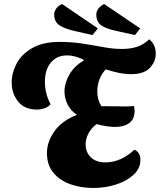

<svg xmlns="http://www.w3.org/2000/svg" viewBox="-20 -912 793 953"><path d="M165 -368Q102 -368 70 -408Q38 -448 38 -503Q38 -550 62.5 -596.5Q87 -643 140 -673.5Q193 -704 276 -704Q336 -704 390.5 -695.5Q445 -687 493.5 -678Q542 -669 586 -669Q625 -669 658 -679Q691 -689 721 -717Q754 -689 753 -644Q753 -607 724 -575.5Q695 -544 632 -544Q601 -544 569 -550.5Q537 -557 505 -568Q483 -544 473 -516Q463 -488 463 -460Q462 -419 483 -385Q506 -385 533.5 -384.5Q561 -384 580 -384Q597 -384 615 -384Q633 -384 645 -386Q648 -372 648 -363Q648 -321 622 -301.5Q596 -282 552 -282Q512 -282 459 -296Q433 -276 419 -249.5Q405 -223 405 -195Q405 -157 430.5 -131.5Q456 -106 505 -106Q542 -106 579 -122.5Q616 -139 647 -169Q677 -156 677 -119Q677 -76 643 -44.5Q609 -13 555.5 4Q502 21 443 21Q382 21 329.5 2.5Q277 -16 245 -54.5Q213 -93 213 -152Q213 -209 251 -261.5Q289 -314 362 -342Q332 -361 316 -392.5Q300 -424 300 -460Q301 -503 325.5 -544Q350 -585 396 -612L393 -617Q367 -628 349.5 -632.5Q332 -637 313 -637Q263 -637 233 -602Q203 -567 203 -507Q203 -478 209 -452Q215 -426 231 -394Q218 -380 199.5 -374Q181 -368 165 -368ZM650 -738 564 -757Q509 -768 483.5 -785.5Q458 -803 458 -839Q458 -856 469 -870Q480 -884 497 -892L676 -771ZM439 -738 355 -757Q301 -769 275 -786.5Q249 -804 249 -840Q249 -856 259.5 -870Q270 -884 288 -892L466 -771Z"/></svg>

Font: Sansita Swashed
Style: Bold
Weight: 700
Designer: Pablo Cosgaya
Foundry: Omnibus-Type
Version: Version 1.003; ttfautohint (v1.8.3)